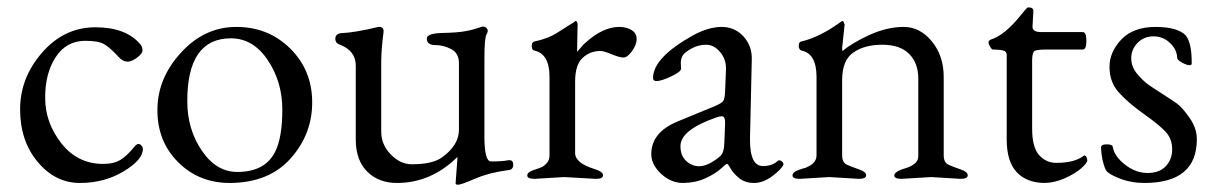

<svg xmlns="http://www.w3.org/2000/svg" viewBox="-20 -488 3335 527"><path d="M308.1 -329.1Q281.2 -358.4 265.1 -367.2Q249 -376 213.9 -376Q162.1 -376 132.8 -331.1Q103.5 -286.1 104 -218.8Q104 -151.4 148.4 -94.7Q192.9 -38.1 263.2 -38.1Q293 -38.1 311.5 -49.8Q330.1 -61.5 351.1 -87.9Q356 -92.8 359.9 -92.8Q364.3 -92.8 368.2 -88.4Q372.1 -84 372.1 -79.1Q372.1 -49.3 319.3 -17.6Q266.6 14.2 199.2 14.2Q131.8 14.2 83.5 -43.5Q35.2 -101.1 35.2 -188Q35.2 -274.4 95.7 -343.8Q156.2 -413.1 241.7 -413.1Q327.1 -413.1 366.2 -365.2Q371.1 -358.4 371.1 -349.6Q371.1 -340.8 356.4 -330.1Q341.8 -318.8 330.1 -318.8Q318.4 -318.8 308.1 -329.1Z M610.8 14.2Q525.9 14.2 468.8 -43Q411.6 -100.1 412.1 -186.5Q412.1 -272.9 476.6 -343.3Q541 -414.1 628.9 -414.1Q716.8 -414.1 776.9 -354.5Q836.9 -294.9 836.9 -207Q836.9 -119.1 777.3 -52.7Q717.8 13.7 610.8 14.2ZM613.8 -382.8Q493.7 -382.8 494.1 -210Q494.1 -132.8 534.2 -74.2Q574.2 -15.6 631.8 -16.1Q707 -16.1 734.9 -70.8Q754.9 -109.9 754.9 -187Q754.9 -263.7 714.8 -323.2Q674.8 -382.8 613.8 -382.8Z M956.5 -105V-308.1Q956.5 -348.1 913.6 -365.2Q900.4 -369.1 900.4 -381.8Q900.4 -394.5 915.5 -397Q950.7 -397.9 1018.6 -414.1Q1025.9 -415 1029.8 -411.1Q1033.7 -407.2 1032.7 -399.9Q1026.9 -354 1026.4 -323.2V-127.9Q1025.9 -91.8 1052.2 -64.5Q1078.6 -37.1 1110.4 -37.1Q1168.5 -37.1 1194.8 -57.1Q1239.7 -90.3 1239.7 -131.8V-314.9Q1239.7 -341.8 1218.8 -353Q1197.8 -364.3 1174.8 -364.3Q1151.9 -364.3 1151.4 -381.8Q1151.4 -396.5 1193.8 -397.5Q1236.3 -398.4 1256.8 -402.3Q1277.3 -405.8 1303.7 -415H1305.7Q1312.5 -415 1316.9 -409.2Q1321.3 -403.3 1315.4 -393.6Q1309.6 -383.8 1309.6 -326.2V-113.8Q1309.6 -44.9 1327.6 -44.9Q1358.4 -44.9 1373.5 -47.9Q1388.7 -50.8 1388.7 -36.1Q1388.7 -21.5 1374.5 -21Q1322.8 -14.2 1284.2 2.4Q1245.6 19 1237.8 19Q1230 19 1230.5 15.1L1235.4 -50.8V-57.1Q1163.6 13.7 1070.8 14.2Q1020 14.6 988.3 -16.6Q956.5 -47.9 956.5 -105Z M1679.2 -414.1Q1700.2 -414.1 1713.9 -405.3Q1727.5 -396.5 1727.5 -380.9Q1727.5 -365.2 1714.8 -347.7Q1702.1 -330.1 1691.4 -330.1Q1680.7 -330.1 1659.2 -338.9Q1638.7 -347.7 1628.4 -348.1Q1599.6 -348.1 1579.1 -329.1Q1558.6 -310.1 1558.6 -264.2V-66.9Q1559.6 -40 1612.3 -23.9Q1635.3 -16.6 1635.3 -6.8Q1635.3 2.9 1615.2 2.9L1528.3 -2L1447.3 2.9Q1427.2 2.9 1427.2 -6.3Q1427.2 -15.6 1445.3 -21.5Q1463.4 -27.3 1469.2 -30.3Q1474.6 -33.2 1481.4 -41Q1488.3 -48.8 1488.3 -62V-276.9Q1488.3 -339.8 1447.3 -349.1Q1439.5 -350.6 1439.5 -361.3Q1439.5 -372.1 1446.3 -374Q1484.4 -381.8 1510.7 -398.9Q1537.1 -416 1547.9 -422.4Q1558.6 -428.7 1558.6 -429.7Q1558.6 -430.7 1561 -430.2Q1563.5 -430.2 1565.4 -422.9L1564 -346.2Q1565.4 -346.7 1574.2 -357.4Q1583 -368.2 1587.4 -371.1Q1635.3 -414.1 1679.2 -414.1Z M1772.5 -273.9Q1772.5 -330.1 1883.3 -391.6Q1925.3 -414.1 1960.9 -414.1Q1996.6 -414.1 2020.5 -388.2Q2044.4 -362.3 2043.5 -325.2L2038.6 -108.9V-103Q2038.6 -32.2 2074.2 -32.2Q2099.1 -32.2 2114.3 -45.9Q2118.2 -49.8 2124 -46.4Q2129.9 -43 2130.4 -37.1V-36.1Q2124.5 -22.9 2099.6 -4.4Q2074.2 14.2 2049.8 14.2Q2025.4 14.2 2008.8 1Q1992.2 -12.7 1985.4 -25.4Q1978.5 -38.1 1975.6 -38.1Q1972.7 -38.1 1958.5 -24.9Q1944.3 -11.7 1917 1Q1889.6 13.7 1856 14.2Q1822.3 14.6 1794.9 -10.7Q1767.6 -36.1 1767.6 -64.9Q1767.6 -125 1840.3 -154.8L1942.4 -196.8Q1961.4 -205.1 1965.3 -210.9Q1969.2 -216.8 1970.2 -236.8L1972.7 -298.8V-300.8Q1972.7 -326.2 1956.1 -345.7Q1939.5 -365.2 1918 -365.2Q1896.5 -365.2 1877.4 -354.5Q1858.4 -343.8 1853.5 -335Q1848.6 -326.2 1848.6 -314L1849.6 -299.8Q1849.6 -291 1821.3 -277.8Q1772.5 -255.4 1772.5 -273.9ZM1847.7 -86.9Q1847.7 -61 1863.3 -46.4Q1900.9 -11.7 1956.5 -59.1Q1967.8 -67.9 1968.3 -99.1L1970.2 -147.9Q1971.2 -168.9 1961.4 -168.9Q1954.6 -168.9 1947.3 -166Q1847.7 -131.8 1847.7 -86.9Z M2457.5 -23.9Q2458.5 -23.9 2461.4 -24.9Q2494.6 -34.7 2499.5 -51.8Q2500.5 -56.6 2500.5 -62V-272Q2500.5 -314.9 2475.6 -339.8Q2450.7 -365.2 2401.9 -365.2Q2353 -365.2 2322.8 -344.2Q2291.5 -323.2 2291.5 -268.1V-62Q2291.5 -42 2304.2 -36.1Q2316.9 -30.3 2336.9 -23.4Q2357.4 -16.6 2357.4 -6.8Q2357.4 2.9 2337.4 2.9L2256.3 -2L2175.3 2.9Q2155.3 2.9 2155.3 -6.3Q2155.3 -15.6 2171.9 -21.5Q2188.5 -27.3 2190.9 -27.3Q2193.4 -28.3 2201.2 -32.2Q2221.2 -43 2221.2 -62V-276.9Q2221.2 -340.8 2180.2 -349.1Q2172.4 -351.6 2172.4 -362.3Q2172.4 -373 2179.2 -374Q2231 -386.2 2289.6 -429.2Q2290.5 -430.2 2293 -430.2Q2295.4 -430.2 2298.3 -420.9L2291.5 -356Q2291.5 -349.1 2292.5 -348.1Q2320.3 -371.1 2367.7 -392.6Q2415.5 -414.1 2460.4 -414.1Q2505.4 -414.1 2538.1 -374Q2570.8 -334 2570.3 -274.9V-62Q2570.3 -42 2583 -36.1Q2595.2 -30.3 2615.7 -23.4Q2636.2 -16.6 2636.2 -6.8Q2636.2 2.9 2616.2 2.9L2536.1 -2L2454.6 2.9Q2434.6 2.9 2434.6 -6.3Q2434.6 -15.6 2457.5 -23.9Z M2847.2 14.2Q2797.9 13.7 2770.5 -15.6Q2743.2 -44.9 2743.2 -105V-336.9Q2743.2 -345.7 2735.8 -348.6Q2728.5 -351.6 2705.1 -352.1Q2702.1 -352.1 2697.8 -359.4Q2693.4 -366.2 2693.4 -371.1Q2693.4 -376 2698.2 -378.9Q2737.8 -390.6 2784.2 -449.2Q2799.3 -468.3 2802.2 -467.8Q2816.4 -467.8 2816.4 -458L2814 -414.1Q2814 -399.9 2838.4 -399.9H2952.1Q2961.9 -399.9 2961.9 -376Q2961.9 -352.1 2952.1 -352.1H2853Q2826.2 -352.1 2819.8 -348.1Q2813.5 -344.2 2813 -324.2V-134.8Q2813 -84 2832 -62.5Q2851.1 -41 2879.4 -41Q2929.2 -41 2954.1 -60.1Q2958 -63 2960.9 -58.6Q2963.9 -54.7 2964.4 -47.9Q2964.4 -41 2948.2 -26.4Q2931.6 -11.7 2903.3 1Q2875 13.7 2847.2 14.2Z M3102.1 -370.1Q3085 -352.1 3085 -328.1Q3085 -304.2 3102.1 -284.2Q3119.1 -264.6 3131.8 -255.9Q3144 -247.1 3169.4 -231Q3194.8 -214.8 3210 -204.1Q3225.1 -193.4 3245.1 -164.6Q3265.1 -136.2 3265.1 -106Q3265.1 14.2 3121.1 14.2Q3084.5 14.2 3052.2 1.5Q3020 -11.2 3015.1 -22Q3003.9 -44.9 3002 -83Q3002 -91.8 3017.6 -91.8Q3033.2 -91.8 3034.2 -85Q3038.6 -59.1 3067.9 -36.1Q3097.2 -13.2 3129.9 -13.2Q3162.6 -13.2 3180.2 -32.2Q3197.8 -51.3 3197.3 -79.1Q3197.3 -106.9 3179.2 -126.5Q3161.1 -146 3118.7 -175.8Q3076.2 -206.1 3050.8 -234.4Q3025.4 -262.7 3025.4 -303.7Q3024.9 -344.7 3058.1 -379.9Q3091.3 -414.1 3151.4 -414.1Q3211.4 -414.1 3234.4 -391.1Q3251.5 -370.1 3251 -313Q3251 -309.1 3244.1 -309.1Q3237.3 -309.1 3224.1 -316.4Q3210.9 -323.7 3210.9 -330.1Q3210.4 -352.1 3191.4 -370.1Q3172.4 -388.2 3146 -388.2Q3119.6 -388.2 3102.1 -370.1Z"/></svg>

Font: EBGaramond
Style: Regular
Weight: 400
Version: Version 000.012g